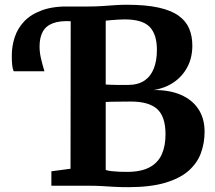

<svg xmlns="http://www.w3.org/2000/svg" viewBox="-20 -770 892 796"><path d="M511 6Q477 6 452.5 4.5Q428 3 403.4 1.5Q378.8 0 344.7 0H193V-59.9L272.4 -70.4L273.2 -743H344.3Q375.4 -743 402.3 -744.8Q429.2 -746.6 454.2 -748.4Q479.3 -750.3 504.7 -750.3Q584.5 -750.3 637.3 -738.6Q690 -726.9 720.8 -704.6Q751.5 -682.3 764.4 -651.1Q777.4 -619.9 777.4 -580.8Q777.4 -531 756.9 -492.2Q736.5 -453.4 700.2 -428.7Q663.9 -404 616.9 -396.7Q681.9 -397.3 729.2 -377.1Q776.6 -356.8 802.4 -317.9Q828.2 -279 828.2 -224.2Q828.2 -176.9 812.9 -135.2Q797.6 -93.6 761.7 -61.9Q725.8 -30.2 664.4 -12.1Q603 6 511 6ZM506.3 -57.4Q564.7 -57.4 599.9 -76.3Q635 -95.2 650.6 -130Q666.2 -164.8 666.2 -212.9Q666.2 -286.9 631.6 -317.9Q597 -349 523.1 -349Q511.5 -349 496.7 -348.8Q482 -348.6 466.8 -348.5Q451.6 -348.4 439.1 -348.1Q426.5 -347.9 418.3 -347.2V-65.4Q427.3 -62.2 442.5 -60.4Q457.7 -58.7 474.8 -58Q491.9 -57.4 506.3 -57.4ZM510.5 -417.9Q551.8 -417.9 578.3 -435.6Q604.8 -453.2 617.6 -485.8Q630.5 -518.3 630.5 -563.3Q630.5 -627.8 600.3 -658.7Q570.2 -689.6 496.6 -689.6Q484.6 -689.6 469.1 -688.6Q453.5 -687.7 439.6 -686.4Q425.7 -685 418.3 -684.3V-419.6Q426.5 -419.1 438.4 -418.6Q450.2 -418.1 463.3 -418Q476.3 -417.9 488.8 -417.9Q501.3 -417.9 510.5 -417.9ZM36.6 -474.6Q31.9 -485.9 30.4 -501.8Q28.9 -517.7 28.9 -540.6Q28.9 -578.2 40.8 -615Q52.6 -651.8 80.3 -681.3Q108.1 -710.8 155.4 -727.9Q202.7 -745 273.6 -743L279.9 -712.8L273.6 -682Q228.4 -684.5 199.6 -673.7Q170.7 -663 157.4 -638.8Q144 -614.7 144 -576.8Q144 -554 149.5 -529.4Q155.1 -504.8 164.2 -474.6Z"/></svg>

Font: Merriweather Light
Style: Regular
Weight: 300
Version: Version 2.100